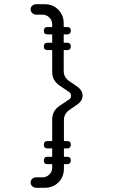

<svg xmlns="http://www.w3.org/2000/svg" viewBox="-20 -730 540 916"><path d="M154 166Q142 166 134 158.5Q126 151 126 141Q126 130 134 123Q142 116 154 116H182Q202 116 215.5 102.5Q229 89 229 69V-160Q229 -201 264 -225L309 -255Q319 -261 319 -273Q319 -285 308 -292L264 -322Q229 -346 229 -387V-613Q229 -633 215.5 -646.5Q202 -660 182 -660H154Q142 -660 134 -667.5Q126 -675 126 -685Q126 -696 134 -703Q142 -710 154 -710H192Q232 -710 258 -684Q284 -658 284 -618V-391Q284 -362 309 -344L351 -315Q374 -298 374 -274Q374 -250 351 -233L309 -204Q285 -186 285 -157V74Q285 114 259 140Q233 166 193 166ZM207 53Q189 53 189 36Q189 30 192.5 24Q196 18 206 18H300Q318 18 318 35Q318 42 314 47.5Q310 53 301 53ZM207 -22Q189 -22 189 -39Q189 -45 192.5 -51Q196 -57 206 -57H300Q318 -57 318 -40Q318 -33 314 -27.5Q310 -22 301 -22ZM207 -491Q189 -491 189 -508Q189 -514 192.5 -520Q196 -526 206 -526H300Q318 -526 318 -509Q318 -502 314 -496.5Q310 -491 301 -491ZM207 -566Q189 -566 189 -583Q189 -589 192.5 -595Q196 -601 206 -601H300Q318 -601 318 -584Q318 -577 314 -571.5Q310 -566 301 -566Z"/></svg>

Font: Agu Display Uzo
Style: Regular
Weight: 400
Version: Version 1.103